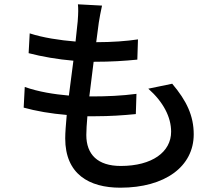

<svg xmlns="http://www.w3.org/2000/svg" viewBox="-20 -819 1040 892"><path d="M95 -415 90 -319C147 -303 217 -291 290 -285C286 -240 283 -202 283 -176C283 -10 394 53 539 53C746 53 880 -45 880 -195C880 -281 847 -351 780 -430L669 -407C739 -345 775 -275 775 -207C775 -113 687 -48 541 -48C434 -48 381 -101 381 -192C381 -213 383 -244 386 -279H424C489 -279 550 -283 611 -289L614 -383C546 -374 474 -371 409 -371H395L415 -532H417C499 -532 556 -536 618 -542L621 -636C568 -628 501 -623 427 -623L439 -714C443 -738 447 -762 454 -793L342 -799C344 -779 344 -760 341 -720L331 -626C257 -632 179 -644 118 -664L113 -572C174 -556 249 -543 321 -537L300 -375C232 -381 160 -392 95 -415Z"/></svg>

Font: ChiuKong Gothic CL Medium
Style: Regular
Weight: 500
Designer: Ryoko NISHIZUKA 西塚涼子 (kana, bopomofo & ideographs); Paul D. Hunt (Latin, Greek & Cyrillic); Sandoll Communications 산돌커뮤니
Foundry: Adobe
Version: Version 1.300